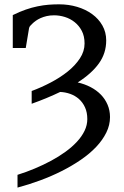

<svg xmlns="http://www.w3.org/2000/svg" viewBox="-20 -707 573 888"><path d="M471.2 -520Q471.2 -460.9 437.7 -414.1Q404.3 -367.2 339.4 -325.7Q371.6 -318.4 398.9 -304.2Q426.3 -290 446.3 -269.5Q466.3 -249 477.5 -222.7Q488.8 -196.3 488.8 -165.5Q488.8 -128.4 471.7 -93.8Q454.6 -59.1 424.8 -27.6Q395 3.9 354 32Q313 60.1 265.6 84Q218.3 107.9 166 127.2Q113.8 146.5 61 160.6V101.6Q101.6 88.9 141.1 72.3Q180.7 55.7 216.6 36.4Q252.4 17.1 283 -5.1Q313.5 -27.3 335.9 -51.5Q358.4 -75.7 371.1 -102.1Q383.8 -128.4 383.8 -156.2Q383.8 -187 373.3 -210.2Q362.8 -233.4 345.2 -249Q327.6 -264.6 304.9 -272.7Q282.2 -280.8 258.3 -281.7Q229 -267.6 196 -253.9Q163.1 -240.2 126.5 -227.1V-286.1Q171.4 -302.7 215.1 -325.7Q258.8 -348.6 293.5 -376.5Q328.1 -404.3 349.6 -437Q371.1 -469.7 371.1 -505.9Q371.1 -539.6 358.4 -564Q345.7 -588.4 325.4 -604.5Q305.2 -620.6 280.3 -628.4Q255.4 -636.2 230.5 -636.2Q211.4 -636.2 195.8 -632.6Q180.2 -628.9 167.7 -623.3Q155.3 -617.7 146 -611.1Q136.7 -604.5 131.3 -599.1L121.1 -588.9Q115.2 -583 114.3 -576.2L99.1 -484.9H39.1V-637.2Q70.8 -652.8 99.1 -662.6Q127.4 -672.4 153.6 -677.7Q179.7 -683.1 204.3 -685.1Q229 -687 253.4 -687Q297.4 -687 336.7 -675.3Q376 -663.6 406 -641.8Q436 -620.1 453.6 -589.1Q471.2 -558.1 471.2 -520Z"/></svg>

Font: Charis SIL
Style: Regular
Weight: 400
Foundry: SIL International
Version: Version 4.112